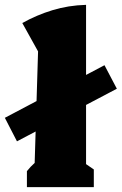

<svg xmlns="http://www.w3.org/2000/svg" viewBox="-41 -772 502 792"><path d="M70 0V-66Q77 -75 85 -83.5Q93 -92 102 -100L116 -560L51 -677Q110 -710 175.5 -730Q241 -750 314 -752V-95L346 -73V0ZM29 -189 -21 -286 390 -503 441 -406Z"/></svg>

Font: Piazzolla Black
Style: Regular
Weight: 900
Designer: Juan Pablo del Peral
Foundry: Huerta Tipografica
Version: Version 1.330